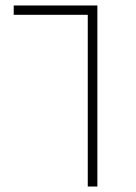

<svg xmlns="http://www.w3.org/2000/svg" viewBox="-20 -680 495 700"><path d="M335 -660V0H300V-626H30V-660Z"/></svg>

Font: Cairo ExtraLight
Style: Regular
Weight: 275
Designer: Mohamed Gaber, Accademia di Belle Arti di Urbino and others
Foundry: Kief Type Foundry, Accademia di Belle Arti di Urbino and others
Version: Version 3.011